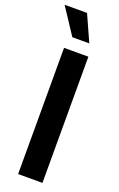

<svg xmlns="http://www.w3.org/2000/svg" viewBox="-187 -994 645 1040"><g transform="rotate(20 135.5 -474.0)"><path d="M209.5 -727.5V0H69.3V-727.5ZM91.8 -796.9 -7.8 -947.8H121.6L189.5 -796.9Z"/></g></svg>

Font: Inter Cardless
Style: Bold
Weight: 700
Designer: Rasmus Andersson
Foundry: rsms
Version: Version 4.001;git-9221beed3